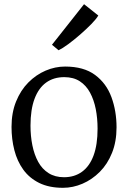

<svg xmlns="http://www.w3.org/2000/svg" viewBox="-20 -885 611 916"><path d="M35 -279.5Q35 -347.5 56.8 -401Q78.5 -454.5 115.2 -491.5Q152 -528.5 197.5 -548Q243 -567.5 290.5 -567.5Q379.5 -567.5 433.5 -527.5Q487.5 -487.5 511.8 -421.2Q536 -355 536 -277.5Q536 -209.5 514.5 -155.8Q493 -102 456 -65Q419 -28 373.5 -8.5Q328 11 280.5 11Q214 11 167 -12.2Q120 -35.5 91 -75.8Q62 -116 48.5 -168.5Q35 -221 35 -279.5ZM285.5 -39.5Q335.5 -39.5 371.5 -65.8Q407.5 -92 426.5 -143.5Q445.5 -195 445.5 -271Q445.5 -320.5 436.8 -364.8Q428 -409 409.5 -443.2Q391 -477.5 360.8 -497.2Q330.5 -517 286.5 -517Q236 -517 200 -491Q164 -465 144.8 -413.5Q125.5 -362 125.5 -285.5Q125.5 -236 134.5 -191.5Q143.5 -147 162.2 -112.8Q181 -78.5 211.8 -59Q242.5 -39.5 285.5 -39.5ZM259 -645.5 228 -671.5 381 -865 449 -811Q439.5 -794.5 415.8 -770.2Q392 -746 362.5 -720.2Q333 -694.5 305.5 -674.2Q278 -654 260 -645.5Z"/></svg>

Font: Merriweather 24pt Light
Style: Regular
Weight: 300
Designer: Eben Sorkin
Foundry: Eben Sorkin
Version: Version 2.100